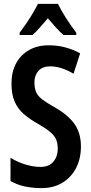

<svg xmlns="http://www.w3.org/2000/svg" viewBox="-20 -957 469 987"><path d="M396 -204Q396 -141 371 -93Q346 -45 300.5 -17.5Q255 10 194 10Q149 10 110 2Q71 -6 34 -26V-146Q71 -123 112 -111Q153 -99 188 -99Q232 -99 254.5 -126Q277 -153 277 -192Q277 -220 268.5 -240Q260 -260 238 -278.5Q216 -297 176 -320Q133 -344 102.5 -370.5Q72 -397 55.5 -434Q39 -471 39 -528Q39 -587 62.5 -631Q86 -675 130 -700Q174 -725 234 -724Q277 -724 317 -713Q357 -702 392 -683L358 -578Q294 -616 238 -616Q199 -616 178 -593Q157 -570 157 -534Q157 -504 165.5 -484Q174 -464 196.5 -446.5Q219 -429 260 -406Q328 -368 362 -321Q396 -274 396 -204ZM278 -937Q294 -904 319.5 -864Q345 -824 372 -789V-777H306Q287 -794 267.5 -815.5Q248 -837 226 -863Q204 -837 183.5 -814Q163 -791 147 -777H81V-789Q97 -810 115.5 -837Q134 -864 149.5 -890.5Q165 -917 175 -937Z"/></svg>

Font: Noto Sans ExtraCondensed SemiBold
Style: Regular
Weight: 600
Width: 2
Designer: Monotype Design Team
Foundry: Monotype Imaging Inc.
Version: Version 2.013; ttfautohint (v1.8.4.7-5d5b)